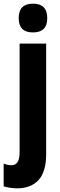

<svg xmlns="http://www.w3.org/2000/svg" viewBox="-53 -788 327 1048"><path d="M49 -689Q49 -768 127 -768Q205 -768 205 -689Q205 -611 127 -611Q49 -611 49 -689ZM44 240Q25 240 5.5 237.5Q-14 235 -33 229V105Q-10 114 10 114Q54 114 54 43V-550H199V53Q199 149 158 194Q117 239 44 240Z"/></svg>

Font: Noto Sans Thai ExtCond ExtBd
Style: Regular
Weight: 800
Width: 2
Designer: Monotype Design Team
Foundry: Monotype Imaging Inc.
Version: Version 2.002; ttfautohint (v1.8.4.7-5d5b)